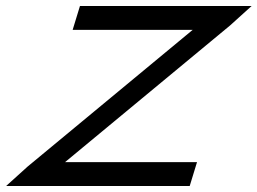

<svg xmlns="http://www.w3.org/2000/svg" viewBox="-53 -603 862 643"><path d="M230.3 -503H190.3L214.8 -583H254.8H706.7H746.7H789.7L717.8 -518L164.8 -60H566.8H606.8L582.3 20H542.3H50.4H10.4H-32.6L39.3 -45L592.3 -503Z"/></svg>

Font: Nordica Plus
Style: NordicaClassicLtExtObl
Weight: 300
Version: Version 1.01